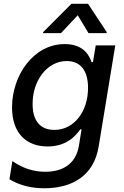

<svg xmlns="http://www.w3.org/2000/svg" viewBox="-20 -787 659 1021"><path d="M304.3 -610.8 393.5 -706 450.6 -610.8H546.5L547.6 -616.1L448.2 -766.7H359.7L209.5 -616.1L208.5 -610.8ZM215.6 214.1C362.9 214.1 479 148.4 504.6 -7.5L593 -545.5H489L474.4 -457H466.6C455.3 -490.8 425.4 -552.6 323.9 -552.6C157.7 -552.6 44 -385.3 44 -216.3C44 -76 122.2 -8.2 233.3 -8.2C333.5 -8.2 383.2 -64.6 407 -99.4H413.7L399.9 -13.5C383.2 90.9 306.1 126.4 220.5 126.4C155.9 126.4 99.1 106.5 45.8 69.6L30.2 166.2C82.4 197.8 143.8 214.1 215.6 214.1ZM268.8 -96.2C192.1 -96.2 153.1 -147 153.4 -234.4C153.1 -358 230.1 -462.4 334.9 -462.4C409.1 -462.4 448.2 -410.5 448.2 -319.6C448.2 -196.7 376.4 -96.2 268.8 -96.2Z"/></svg>

Font: TID UI Medium
Style: Italic
Weight: 500
Italic angle: -9.39999°
Designer: The TID Project Authors
Foundry: Bakken & Bæck
Version: Version 1.001;hotconv 1.0.109;makeotfexe 2.5.65596